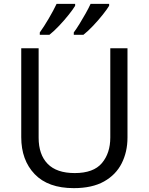

<svg xmlns="http://www.w3.org/2000/svg" viewBox="-20 -964 771 994"><path d="M640 -252Q640 -178 610 -118.5Q580 -59 518.5 -24.5Q457 10 362 10Q229 10 159.5 -62.5Q90 -135 90 -254V-714H180V-251Q180 -164 226.5 -116Q273 -68 367 -68Q464 -68 507.5 -119.5Q551 -171 551 -252V-714H640ZM545 -934Q535 -917 512 -888Q489 -859 462 -830.5Q435 -802 412 -784H362V-796Q376 -815 392 -841Q408 -867 423.5 -894.5Q439 -922 449 -944H545ZM369 -934Q359 -917 336 -888Q313 -859 286 -830.5Q259 -802 236 -784H186V-796Q207 -825 232 -867.5Q257 -910 273 -944H369Z"/></svg>

Font: Noto Sans Historical
Style: Regular
Weight: 400
Designer: Monotype Design Team
Foundry: Monotype Imaging Inc.
Version: Version 2.013; ttfautohint (v1.8.4.7-5d5b)